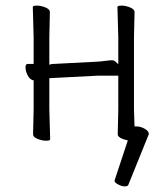

<svg xmlns="http://www.w3.org/2000/svg" viewBox="-20 -499 595 685"><path d="M156 -268Q165 -271 168 -271H173L327 -279Q343 -280 357 -282Q371 -284 379.5 -284Q388 -284 393 -278L402 -270V-367L399 -474Q399 -479 413.5 -479Q428 -479 444 -472.5Q460 -466 460 -456L458 -367V-108L460 -48H465H466Q482 -48 496.5 -39.5Q511 -31 511 -21Q511 -19 510 -18L438 160Q436 166 425 166Q414 166 401.5 159Q389 152 389 148V144L436 2Q400 -6 400 -20L402 -108V-229H328L174 -221L156 -220V-108L159 -2Q159 3 144.5 3Q130 3 114 -3.5Q98 -10 98 -20L100 -108V-212Q86 -215 78.5 -230.5Q71 -246 71 -258.5Q71 -271 79 -271H100V-367L97 -474Q97 -479 111.5 -479Q126 -479 142 -472.5Q158 -466 158 -456L156 -367Z"/></svg>

Font: LXGW WenKai Light
Style: Regular
Weight: 300
Designer: LXGW / Fontworks Inc.
Foundry: LXGW / Fontworks Inc.
Version: Version 1.501; October 10, 2024